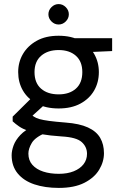

<svg xmlns="http://www.w3.org/2000/svg" viewBox="-20 -688 595 940"><path d="M268 232Q200 232 148 214.5Q96 197 66.5 161Q37 125 37 72Q37 50 46.5 24Q56 -2 79.5 -27Q103 -52 146 -72L204 -38Q152 -16 135.5 12Q119 40 119 64Q119 97 138.5 119Q158 141 191.5 152Q225 163 268 163Q310 163 341 150.5Q372 138 389 116Q406 94 406 65Q406 31 380 7.5Q354 -16 282 -20Q223 -24 183.5 -31Q144 -38 117.5 -47.5Q91 -57 73.5 -69Q56 -81 42 -94V-117L140 -214L212 -188L112 -97L125 -132Q136 -124 146 -117Q156 -110 173.5 -105Q191 -100 221 -96Q251 -92 301 -88Q369 -83 410.5 -64Q452 -45 470.5 -13Q489 19 489 62Q489 104 465.5 143Q442 182 393 207Q344 232 268 232ZM267 -157Q204 -157 159.5 -181Q115 -205 92 -245Q69 -285 69 -335Q69 -384 92.5 -424Q116 -464 160 -488.5Q204 -513 267 -513Q330 -513 374 -488.5Q418 -464 441 -424Q464 -384 464 -335Q464 -285 441 -245Q418 -205 374 -181Q330 -157 267 -157ZM267 -226Q320 -226 351.5 -254Q383 -282 383 -335Q383 -387 351.5 -415Q320 -443 267 -443Q214 -443 181.5 -415Q149 -387 149 -335Q149 -282 181 -254Q213 -226 267 -226ZM348 -430 323 -501H529V-438ZM267 -568Q247 -568 232 -583Q217 -598 217 -618Q217 -638 232 -653Q247 -668 267 -668Q287 -668 302 -653Q317 -638 317 -618Q317 -598 302 -583Q287 -568 267 -568Z"/></svg>

Font: DVN - DM Sans
Style: Regular
Weight: 400
Designer: Colophon Foundry, Jonny Pinhorn
Foundry: Colophon Foundry
Version: Version 4.004;gftools[0.9.30]